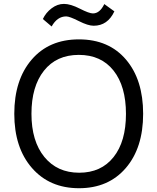

<svg xmlns="http://www.w3.org/2000/svg" viewBox="-20 -952 821 1004"><path d="M147 -73.7Q54.7 -179.7 54.7 -356.9Q54.7 -534.2 145.5 -640.1Q236.3 -746.1 392.6 -746.1Q548.8 -746.1 638.7 -640.6Q728.5 -535.2 728.5 -356.9Q728.5 -178.7 637.7 -73.2Q546.9 32.2 393.1 32.2Q239.3 32.2 147 -73.7ZM210 -582.5Q144.5 -500 144.5 -356.9Q144.5 -213.9 211.9 -131.3Q279.3 -48.8 394 -48.8Q508.8 -48.8 573.7 -130.4Q638.7 -211.9 638.7 -356.4Q638.7 -501 573.7 -583Q508.8 -665 392.1 -665Q275.4 -665 210 -582.5ZM204.1 -852.5Q219.7 -885.7 250 -908.7Q280.3 -931.6 314.5 -931.6Q348.6 -931.6 397.5 -906.7Q446.3 -881.8 465.8 -881.8Q502 -881.8 525.4 -930.7L578.1 -892.6Q543 -817.4 469.7 -817.4Q440.4 -817.4 392.1 -841.8Q343.8 -866.2 326.2 -866.2Q279.3 -866.2 250 -813.5Z"/></svg>

Font: GenEi M Gothic v2 Regular
Style: Regular
Weight: 400
Version: Version 2.0